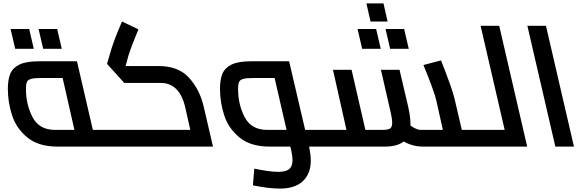

<svg xmlns="http://www.w3.org/2000/svg" viewBox="-20 -859 3417 1125"><path d="M674 -18Q674 0 661 0H317Q206 0 141 -53Q76 -106 51 -182.5Q26 -259 26 -339Q26 -393 40.5 -427.5Q55 -462 94.5 -481Q134 -500 209 -500H431L524 -98H638Q654 -98 664 -67Q674 -36 674 -18ZM416 -98 347 -402H224Q182 -402 163 -397Q144 -392 138 -379Q132 -366 132 -338Q132 -246 171 -172Q210 -98 302 -98ZM42 -689H151L178 -573H69ZM206 -689H315L342 -573H233Z M1228 0H661Q645 0 635 -30.5Q625 -61 625 -80Q625 -98 638 -98H1095L1066 -227Q1050 -300 1013.5 -336.5Q977 -373 923 -373H708L607 -485L633 -573Q652 -634 695 -733L791 -687Q751 -591 733 -535L716 -472H909Q1026 -472 1088 -403Q1150 -334 1173 -237Z M1918 -18Q1918 0 1905 0H1791L1793 10Q1801 50 1801 82Q1801 158 1755 202Q1709 246 1620 246Q1555 246 1462 227L1470 129Q1559 148 1611 148Q1654 148 1674 132Q1694 116 1694 78Q1694 57 1686 20L1681 0H1560Q1449 0 1384 -53Q1319 -106 1294 -182.5Q1269 -259 1269 -339Q1269 -393 1283.5 -427.5Q1298 -462 1337.5 -481Q1377 -500 1452 -500H1674L1768 -98H1882Q1898 -98 1908 -67Q1918 -36 1918 -18ZM1659 -98 1589 -402H1467Q1425 -402 1406 -397Q1387 -392 1381 -379Q1375 -366 1375 -338Q1375 -246 1414 -172Q1453 -98 1545 -98Z M2836 -18Q2836 0 2823 0H2458Q2399 0 2345 -30Q2308 0 2234 0H1905Q1889 0 1879 -30.5Q1869 -61 1869 -80Q1869 -98 1882 -98H2010L1931 -450H2040L2121 -98H2220Q2253 -98 2265.5 -106Q2278 -114 2278 -139Q2278 -166 2263 -227L2212 -450H2321L2371 -237Q2385 -175 2385 -135V-123Q2422 -98 2443 -98H2575L2536 -272Q2531 -296 2509 -356Q2487 -416 2461 -478L2564 -505Q2631 -336 2643 -282L2686 -98H2800Q2816 -98 2826 -67Q2836 -36 2836 -18ZM2127 -839H2227L2251 -733H2151ZM2075 -689H2184L2211 -573H2102ZM2239 -689H2348L2375 -573H2266Z M3069 0H2823Q2807 0 2797 -30.5Q2787 -61 2787 -80Q2787 -98 2800 -98H2937L2796 -708H2905Z M3070 -708H3179L3343 0H3234Z"/></svg>

Font: Cairo SemiBold
Style: Italic
Weight: 600
Italic angle: -13°
Designer: Mohamed Gaber, Accademia di Belle Arti di Urbino and others
Foundry: Kief Type Foundry, Accademia di Belle Arti di Urbino and others
Version: Version 3.011